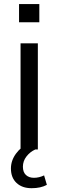

<svg xmlns="http://www.w3.org/2000/svg" viewBox="-20 -759 295 975"><path d="M84.4 -539.1H172.2V0H84.4ZM76.7 -738.5H179.7V-646H76.7ZM35.5 96.6Q35.5 56.5 60.9 21.6Q86.2 -13.3 129.9 -35.3L159.3 0Q132.7 12 114.5 35.4Q96.3 58.8 96.3 87.6Q96.3 115.2 111.7 129.6Q127.1 143.9 152.3 143.9Q178.7 143.9 203.9 131.7L218 179.7Q202.4 188.2 183.2 192.4Q164.1 196.7 140.4 196.7Q92.3 196.7 63.9 169.9Q35.5 143.2 35.5 96.6Z"/></svg>

Font: Min Sans VF VF
Style: Regular
Weight: 400
Designer: Jinseong-Kim, NotoSansCJK, Nunito
Foundry: Jinseong-Kim
Version: Version 1.420;Glyphs 3.1.2 (3151)